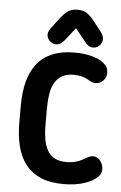

<svg xmlns="http://www.w3.org/2000/svg" viewBox="-56 -848 565 899"><g transform="rotate(5 226.0 -398.5)"><path d="M169 -329Q169 -370 174 -402.5Q179 -435 192 -457Q205 -479 226.5 -491Q248 -503 281 -503Q324 -503 354 -483Q372 -473 385 -473Q406 -473 421 -488.5Q436 -504 436 -526Q436 -545 424 -560Q404 -583 365.5 -595Q327 -607 275 -607Q214 -607 170.5 -588.5Q127 -570 99.5 -535Q72 -500 59 -450.5Q46 -401 46 -338V-258Q46 -195 59 -145Q72 -95 99.5 -60.5Q127 -26 170.5 -7.5Q214 11 276 11Q333 11 375 -3Q417 -17 439 -40Q452 -54 452 -74Q452 -95 438.5 -113Q425 -131 403 -131Q393 -131 376 -122Q356 -110 341.5 -104Q327 -98 313.5 -95.5Q300 -93 281 -93Q248 -93 226.5 -104.5Q205 -116 192.5 -137.5Q180 -159 174.5 -190Q169 -221 169 -260ZM272 -721 318 -664Q336 -638 359 -638Q376 -638 389 -650.5Q402 -663 402 -681Q402 -695 392 -710L353 -760Q332 -787 314.5 -797.5Q297 -808 272 -808Q247 -808 229 -797Q211 -786 190 -758L152 -708Q148 -702 145 -695Q142 -688 142 -681Q142 -663 155 -650.5Q168 -638 186 -638Q208 -638 227 -664Z"/></g></svg>

Font: Beiruti
Style: Bold
Weight: 700
Designer: Arlette Boutros
Foundry: Boutros
Version: Version 1.41